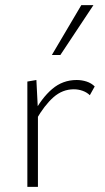

<svg xmlns="http://www.w3.org/2000/svg" viewBox="-20 -724 407 744"><path d="M86 0V-408L121 -414L127 -297V0ZM120 -260 108 -281Q141 -344 182 -379Q223 -414 277 -414Q297 -414 315.5 -408Q334 -402 347 -389L328 -355Q317 -366 300.5 -372Q284 -378 266 -378Q222 -378 187 -347Q152 -316 120 -260ZM181 -511 295 -704H342L214 -511Z"/></svg>

Font: Ysabeau Infant ExtraLight
Style: Regular
Weight: 250
Designer: Christian Thalmann (Catharsis Fonts)
Version: Version 2.001;gftools[0.9.30]; featfreeze: ss01,ss02,lnum